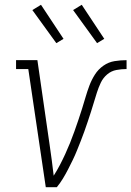

<svg xmlns="http://www.w3.org/2000/svg" viewBox="-20 -781 548 801"><path d="M171 0 98 -493H47V-530H136L187 -177Q192 -145 196 -112.5Q200 -80 204 -48Q218 -70 230 -93Q242 -116 252.5 -139Q263 -162 272.5 -185.5Q282 -209 290.5 -233Q299 -257 307 -280.5Q315 -304 322.5 -328Q330 -352 337 -376Q344 -400 353 -424Q362 -448 376 -470Q390 -492 411.5 -507Q433 -522 458 -526Q483 -530 508 -530V-493Q487 -493 465.5 -489Q444 -485 427 -470.5Q410 -456 400.5 -436Q391 -416 384.5 -395.5Q378 -375 372 -355Q366 -335 359.5 -314.5Q353 -294 346 -273.5Q339 -253 332 -233Q325 -213 317 -193Q309 -173 301 -153Q293 -133 283.5 -113.5Q274 -94 264 -74.5Q254 -55 242.5 -36Q231 -17 217 0ZM385 -601 285 -739 321 -761 415 -619ZM215 -601 115 -739 151 -761 245 -619Z"/></svg>

Font: Iosevka Slab Extralight
Style: Italic
Weight: 200
Italic angle: -9°
Monospace: yes
Designer: Belleve Invis
Foundry: Belleve Invis
Version: Version 11.1.1; ttfautohint (v1.8.3)